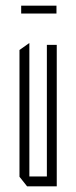

<svg xmlns="http://www.w3.org/2000/svg" viewBox="-20 -660 270 680"><path d="M146 0V-501H181V0H147ZM76 0 49 -34V-35H146V0ZM49 -35V-483L83 -507H84V-35ZM55 -612V-640H180V-612Z"/></svg>

Font: Foldit ExtraLight
Style: Regular
Weight: 250
Version: Version 1.003